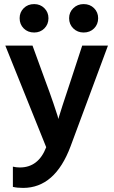

<svg xmlns="http://www.w3.org/2000/svg" viewBox="-20 -730 557 939"><path d="M318 -641Q318 -670 338.5 -690Q359 -710 389 -710Q420 -710 440 -690Q460 -670 460 -641Q460 -611 440 -591Q420 -571 389 -571Q359 -571 338.5 -591Q318 -611 318 -641ZM76 -641Q76 -670 96 -690Q116 -710 147 -710Q177 -710 197 -690Q217 -670 217 -641Q217 -611 197 -591Q177 -571 147 -571Q116 -571 96 -591Q76 -611 76 -641ZM206 -10 6 -507H139L198 -345Q225 -273 241.5 -224Q258 -175 262 -162L265 -148Q275 -183 329 -345L382 -507H508L325 -14Q249 189 93 189Q64 189 43 184V85Q59 89 77 89Q168 89 206 -10Z"/></svg>

Font: Hind Semibold
Style: Regular
Weight: 600
Designer: Manushi Parikh, Satya Rajpurohit
Foundry: Indian Type Foundry
Version: Version 1.201;PS 1.0;hotconv 1.0.78;makeotf.lib2.5.61930; tt